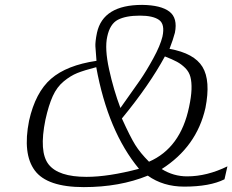

<svg xmlns="http://www.w3.org/2000/svg" viewBox="-20 -748 951 786"><path d="M562 -728Q639 -727 673.5 -700.5Q708 -674 696 -614Q689 -587 674 -548Q775 -530 809 -474Q843 -418 821 -306Q785 -147 642 -56Q690 -26 746 -26Q827 -26 911 -67L899 -14Q839 16 734 16Q648 16 585 -29Q470 18 323 18Q173 18 122.5 -50Q72 -118 99 -254Q125 -370 189 -425.5Q253 -481 375 -499Q374 -513 372.5 -532Q371 -551 370.5 -558.5Q370 -566 371.5 -580.5Q373 -595 377 -614Q402 -728 562 -728ZM374 -473Q324 -460 296.5 -449Q269 -438 241 -415Q213 -392 196 -354.5Q179 -317 166 -258Q139 -126 179 -75Q219 -24 334 -24Q424 -24 549 -57Q422 -210 374 -473ZM655 -517Q591 -399 479 -263Q513 -188 533.5 -155Q554 -122 590 -86Q719 -142 754 -310Q763 -352 764 -382Q765 -412 759.5 -433Q754 -454 738.5 -469.5Q723 -485 704.5 -495Q686 -505 655 -517ZM645 -598Q656 -649 631 -666.5Q606 -684 553 -684Q495 -684 462.5 -667Q430 -650 419 -598Q408 -549 426.5 -464.5Q445 -380 473 -306Q528 -383 553.5 -420Q579 -457 607.5 -509Q636 -561 645 -598Z"/></svg>

Font: Afta sans
Style: Italic
Weight: 400
Italic angle: -12°
Designer: par.qink
Foundry: Oriol Esparraguera Font
Version: Version 1.000